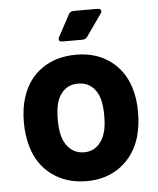

<svg xmlns="http://www.w3.org/2000/svg" viewBox="-52 -750 660 802"><g transform="rotate(-5 278.5 -348.5)"><path d="M53 -156Q39 -203 39 -258Q39 -319 54 -364Q77 -438 136.5 -480Q196 -522 281 -522Q363 -522 421.5 -480Q480 -438 503 -365Q518 -319 518 -260Q518 -208 505 -159Q482 -81 422.5 -36.5Q363 8 280 8Q195 8 135 -36Q75 -80 53 -156ZM368 -188Q376 -215 376 -258Q376 -300 368 -329Q358 -363 335 -382Q312 -401 278 -401Q245 -401 222 -382Q199 -363 189 -329Q181 -300 181 -258Q181 -217 189 -188Q199 -153 222.5 -133Q246 -113 280 -113Q312 -113 335 -133Q358 -153 368 -188ZM214 -593Q214 -598 217 -602L266 -693Q272 -705 286 -705H387Q394 -705 398 -702Q402 -699 402 -694Q402 -689 398 -684L334 -593Q326 -582 313 -582H229Q214 -582 214 -593Z"/></g></svg>

Font: Barlow
Style: Bold
Weight: 700
Designer: Jeremy Tribby
Foundry: Jeremy Tribby
Version: Version 1.101 August 23, 2024